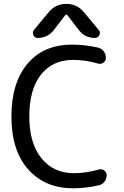

<svg xmlns="http://www.w3.org/2000/svg" viewBox="-20 -999 653 1008"><path d="M498 -841.8Q508.8 -829.1 501.5 -814.5Q494.1 -799.8 478.5 -799.8Q424.8 -799.8 392.6 -842.8L334 -918.9Q328.1 -926.8 322.3 -918.9L263.7 -842.8Q231.4 -799.8 177.7 -799.8Q162.1 -799.8 155.3 -814.5Q148.4 -829.1 158.2 -841.8L234.4 -933.6Q270.5 -978.5 328.1 -978.5Q385.7 -978.5 421.9 -933.6ZM500 -109.4Q514.6 -113.3 527.3 -104Q540 -94.7 540 -80.1Q540 -60.5 528.8 -45.4Q517.6 -30.3 499 -26.4Q432.6 -10.7 367.2 -10.7Q364.3 -10.7 361.3 -10.7Q216.8 -10.7 128.4 -109.4Q40 -208 40 -387.7Q40 -564.5 124.5 -664.6Q209 -764.6 358.4 -764.6Q427.7 -764.6 495.1 -749Q513.7 -744.1 524.9 -729Q536.1 -713.9 536.1 -695.3Q536.1 -679.7 523.4 -670.4Q510.7 -661.1 496.1 -665Q427.7 -684.6 365.2 -684.6Q255.9 -684.6 194.8 -606.9Q133.8 -529.3 133.8 -387.7Q133.8 -247.1 197.3 -168.5Q260.7 -89.8 368.2 -89.8Q431.6 -89.8 500 -109.4Z"/></svg>

Font: Gen Jyuu GothicX Regular
Style: Regular
Weight: 400
Designer: [Source Han Sans]
Ryoko NISHIZUKA  (kana & ideographs); Paul D. Hunt (Latin, Greek & Cyrillic); Wenlong ZHANG  (bopomofo
Version: Version 1.002.20150607